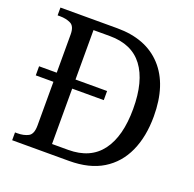

<svg xmlns="http://www.w3.org/2000/svg" viewBox="-126 -842 979 971"><g transform="rotate(20 363.5 -357.0)"><path d="M38 0V-42H51Q85 -42 109 -54.5Q133 -67 133 -114V-349H38V-398H133V-604Q133 -648 108.5 -660Q84 -672 51 -672H38V-714H344Q499 -714 584.5 -621Q670 -528 670 -358Q670 -249 633.5 -168.5Q597 -88 525 -44Q453 0 344 0ZM321 -51Q440 -51 499.5 -130.5Q559 -210 559 -358Q559 -507 500 -585.5Q441 -664 322 -664H234V-398H404V-349H234V-51Z"/></g></svg>

Font: Noto Serif Ahom
Style: Regular
Weight: 400
Designer: Monotype Design Team
Foundry: Monotype Imaging Inc.
Version: Version 2.007; ttfautohint (v1.8.4.7-5d5b)